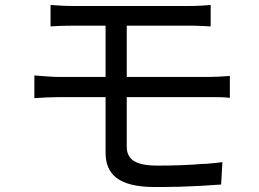

<svg xmlns="http://www.w3.org/2000/svg" viewBox="-20 -733 1040 771"><path d="M868 8 873 -82C865 -81 857 -80 849 -79L839 -78C828 -77 817 -76 806 -75H796C737 -70 678 -68 612 -68C520 -68 489 -95 489 -145V-343H828C850 -343 883 -343 903 -340V-428C881 -426 839 -424 818 -424H489V-630H742C777 -630 802 -628 826 -627V-713C804 -711 774 -709 742 -709H275C241 -709 210 -711 183 -713V-627C210 -629 241 -630 275 -630H404V-424H215C189 -424 145 -428 118 -430V-339C146 -341 190 -343 215 -343H404V-120C404 -38 450 18 601 18C603 18 605 18 606 18H622H633C652 18 671 17 690 17H700C760 15 818 12 868 8Z"/></svg>

Font: Glow Sans SC Normal Book
Style: Regular
Weight: 500
Designer: Ryoko NISHIZUKA (kana, bopomofo & ideographs); Paul D. Hunt (Latin, Greek & Cyrillic); Sandoll Communications, Soo-young
Version: Version 0.93